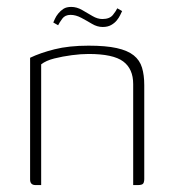

<svg xmlns="http://www.w3.org/2000/svg" viewBox="-20 -535 499 555"><path d="M83 0Q67 0 67 -16V-368Q96 -382 137.5 -392.5Q179 -403 236 -403Q286 -403 317.5 -396Q349 -389 366.5 -375Q384 -361 390.5 -339.5Q397 -318 397 -289V-17Q397 -12 395.5 -7.5Q394 -3 389.5 -1.5Q385 0 379 0H365V-292Q365 -336 336 -357.5Q307 -379 236 -379Q214 -379 187.5 -375.5Q161 -372 137 -366Q113 -360 99 -349V0ZM277 -457Q261 -457 246 -466Q231 -475 215 -483.5Q199 -492 184 -492Q168 -492 160 -481Q152 -470 148 -462L134 -470Q136 -474 139 -481Q142 -488 148.5 -496Q155 -504 163.5 -509.5Q172 -515 186 -515Q202 -515 217.5 -506Q233 -497 247.5 -488.5Q262 -480 276 -480Q297 -480 306.5 -492Q316 -504 319 -511L333 -503Q331 -499 327.5 -491.5Q324 -484 317.5 -476Q311 -468 301 -462.5Q291 -457 277 -457Z"/></svg>

Font: Genos ExtraLight
Style: Regular
Weight: 250
Designer: Robert E. Leuschke
Foundry: Robert E. Leuschke
Version: Version 1.010